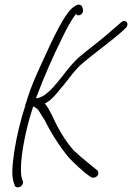

<svg xmlns="http://www.w3.org/2000/svg" viewBox="-20 -702 568 826"><path d="M43 -60C34 -1 28 51 39 83L43 95C44 102 55 107 66 102C74 99 82 85 78 77L74 65C72 59 70 46 70 25C70 -44 94 -159 123 -244C124 -243 126 -242 128 -242C138 -236 144 -231 151 -219C157 -208 165 -197 173 -184C201 -127 237 -71 276 -24C298 -1 339 38 364 55L372 60C375 63 380 63 385 62C403 59 408 39 398 30L390 24C385 21 375 11 356 -4C337 -19 317 -36 298 -54C269 -86 245 -124 225 -162C207 -197 197 -226 173 -257C199 -268 223 -299 241 -321C272 -356 302 -404 338 -432C390 -477 458 -524 510 -571L521 -582C525 -585 527 -589 528 -594C530 -604 523 -612 514 -612C509 -612 504 -609 500 -605C485 -592 469 -578 454 -565C410 -526 365 -494 325 -460C267 -413 229 -332 167 -290C158 -285 150 -282 140 -279C138 -280 137 -280 135 -280C172 -379 206 -454 248 -540C265 -576 288 -619 308 -643C309 -638 313 -636 318 -636C326 -636 335 -643 337 -652C338 -657 337 -662 336 -665L333 -674C330 -679 325 -682 319 -682C313 -682 311 -681 306 -678C284 -666 270 -646 252 -617C228 -577 203 -526 182 -479C151 -411 116 -342 92 -259C89 -254 88 -250 88 -245C69 -188 52 -116 43 -60Z"/></svg>

Font: Stray Cat
Style: CnObl
Weight: 400
Version: Version 1.0